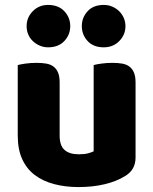

<svg xmlns="http://www.w3.org/2000/svg" viewBox="-20 -743 622 779"><path d="M52 -479Q62 -482 83.5 -485Q105 -488 128 -488Q150 -488 167.5 -485Q185 -482 197 -473Q209 -464 215.5 -448.5Q222 -433 222 -408V-193Q222 -152 242 -134.5Q262 -117 300 -117Q323 -117 337.5 -121Q352 -125 360 -129V-479Q370 -482 391.5 -485Q413 -488 436 -488Q458 -488 475.5 -485Q493 -482 505 -473Q517 -464 523.5 -448.5Q530 -433 530 -408V-104Q530 -54 488 -29Q453 -7 404.5 4.5Q356 16 299 16Q245 16 199.5 4Q154 -8 121 -33Q88 -58 70 -97.5Q52 -137 52 -193ZM88 -637Q88 -672 113 -697.5Q138 -723 175 -723Q217 -723 241 -697.5Q265 -672 265 -637Q265 -602 241 -576.5Q217 -551 175 -551Q157 -551 141 -558Q125 -565 113 -576.5Q101 -588 94.5 -603.5Q88 -619 88 -637ZM312 -637Q312 -672 335.5 -697.5Q359 -723 401 -723Q420 -723 436 -716Q452 -709 464 -697Q476 -685 482.5 -669.5Q489 -654 489 -637Q489 -602 464 -576.5Q439 -551 401 -551Q359 -551 335.5 -576.5Q312 -602 312 -637Z"/></svg>

Font: Baloo Thambi
Style: Regular
Weight: 400
Designer: Aadarsh Rajan and Ek Type
Foundry: Ek Type
Version: Version 1.443;PS 1.000;hotconv 16.6.51;makeotf.lib2.5.65220;